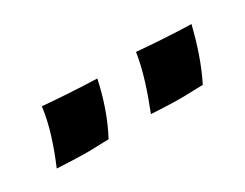

<svg xmlns="http://www.w3.org/2000/svg" viewBox="-30 -784 404 316"><g transform="rotate(-30 172.0 -626.5)"><path d="M48 -678C44 -645 32 -610 18 -577C37 -576 57 -575 76 -575C90 -575 103 -576 116 -576C133 -608 143 -640 150 -672C116 -673 83 -675 48 -678ZM227 -678C222 -645 210 -610 197 -577C216 -576 235 -575 254 -575C267 -575 281 -576 295 -576C311 -608 321 -640 329 -672C294 -673 261 -675 227 -678Z"/></g></svg>

Font: Ruslan Display
Style: Regular
Weight: 400
Designer: Denis Masharov, Vladimir Rabdu
Foundry: Denis Masharov, Vladimir Rabdu
Version: Version 1.001